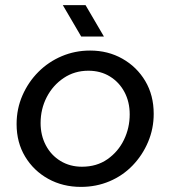

<svg xmlns="http://www.w3.org/2000/svg" viewBox="-20 -720 666 752"><path d="M297 12Q226 12 169 -19.5Q112 -51 78.5 -106.5Q45 -162 45 -234Q45 -294 68 -346.5Q91 -399 130.5 -438.5Q170 -478 222 -500Q274 -522 333 -522Q403 -522 459.5 -490Q516 -458 549 -402.5Q582 -347 582 -274Q582 -216 560 -164Q538 -112 499.5 -72Q461 -32 409 -10Q357 12 297 12ZM301 -67Q359 -67 401 -96.5Q443 -126 465.5 -172.5Q488 -219 488 -272Q488 -321 467.5 -359.5Q447 -398 410.5 -420.5Q374 -443 326 -443Q272 -443 229.5 -414.5Q187 -386 163 -339.5Q139 -293 139 -238Q139 -190 159.5 -151Q180 -112 217 -89.5Q254 -67 301 -67ZM298 -577 226 -700H315L387 -577Z"/></svg>

Font: MuseoModerno
Style: Italic
Weight: 400
Italic angle: -9°
Designer: Pablo Cosgaya, Héctor Gatti, Marcela Romero, and the Authors of The MuseoModerno Project.
Foundry: Omnibus-Type Team
Version: Version 1.003